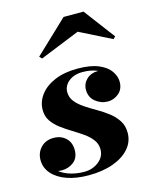

<svg xmlns="http://www.w3.org/2000/svg" viewBox="-110 -790 699 874"><g transform="rotate(-15 239.0 -353.0)"><path d="M199.5 10Q141 10 97.2 -5.5Q53.5 -21 29 -49Q4.5 -77 4.5 -114Q4.5 -148 27.2 -172Q50 -196 87.5 -196Q122 -196 144.5 -175Q167 -154 167 -118Q167 -81.5 143 -62.5Q119 -43.5 86.5 -43.5Q64.5 -43.5 46 -53.5Q27.5 -63.5 16.5 -79.5Q5.5 -95.5 5.5 -114H32.5Q32.5 -82.5 53.2 -59.2Q74 -36 108.5 -23.2Q143 -10.5 184.5 -10.5Q210.5 -10.5 232.5 -21Q254.5 -31.5 267.8 -49.2Q281 -67 281 -90Q281 -116 266 -136Q251 -156 227.5 -172.5Q204 -189 177.2 -205.2Q150.5 -221.5 126.8 -239.2Q103 -257 88 -279.2Q73 -301.5 73 -331Q73 -370 97.5 -402.2Q122 -434.5 167 -453.5Q212 -472.5 274 -472.5Q336 -472.5 373.8 -456.2Q411.5 -440 428.2 -415.2Q445 -390.5 445 -365.5Q445 -330.5 422 -311.2Q399 -292 370.5 -292Q338.5 -292 312.8 -312.8Q287 -333.5 287 -369Q287 -398 308 -418Q329 -438 363.5 -438Q395 -438 419.5 -418.2Q444 -398.5 444 -365.5H420.5Q420.5 -387 405 -406.5Q389.5 -426 361 -438.8Q332.5 -451.5 292 -451.5Q265 -451.5 244.8 -442Q224.5 -432.5 213.2 -416.5Q202 -400.5 202 -381.5Q202 -355.5 217.8 -336Q233.5 -316.5 258.2 -300Q283 -283.5 311 -267.5Q339 -251.5 363.8 -232.5Q388.5 -213.5 404.2 -189.2Q420 -165 420 -132Q420 -89.5 392 -57.5Q364 -25.5 314.5 -7.8Q265 10 199.5 10ZM131 -558.5 120.5 -570 274.5 -716H368.5L478.5 -570L468.5 -559.5L319 -634.5Z"/></g></svg>

Font: Bodoni Moda 11pt ExtraBold
Style: Italic
Weight: 800
Italic angle: -13°
Version: Version 2.004